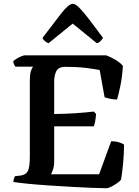

<svg xmlns="http://www.w3.org/2000/svg" viewBox="-20 -997 737 1017"><path d="M544 0Q517 0 466.5 -2Q416 -4 355.5 -7.5Q295 -11 234.5 -15Q174 -19 125 -24Q76 -29 51 -33Q51 -43 54 -51.5Q57 -60 60 -64L89 -67Q117 -71 127.5 -91Q138 -111 138 -167V-566Q138 -609 145.5 -626Q153 -643 156 -644H62Q58 -648 54.5 -656Q51 -664 50 -672Q56 -679 68.5 -686.5Q81 -694 93.5 -699Q106 -704 112 -704H542Q567 -695 592 -680Q617 -665 631 -648Q627 -586 617 -539.5Q607 -493 600 -470Q580 -470 562 -474Q544 -478 534 -482L508 -626Q485 -631 437 -637Q389 -643 327 -643Q289 -643 278 -619.5Q267 -596 267 -566V-393Q333 -394 383 -397.5Q433 -401 477 -406L489 -393Q485 -347 477 -328H267V-141Q267 -118 261 -100Q255 -82 250 -74H505L569 -249Q592 -249 611 -243Q630 -237 637 -231Q637 -183 632 -130Q627 -77 621 -45Q614 -36 598.5 -25.5Q583 -15 568 -7.5Q553 0 544 0ZM237 -768Q226 -772 217 -780Q208 -788 205 -796Q264 -874 304 -925.5Q344 -977 366 -977Q380 -977 403 -953Q426 -929 457 -888Q488 -847 526 -796Q522 -791 514 -781Q506 -771 493 -768L365 -872Z"/></svg>

Font: Texturina SemiBold
Style: Regular
Weight: 600
Designer: Guillermo Torres Carreño
Foundry: Omnibus-Type
Version: Version 1.002; ttfautohint (v1.8.3)